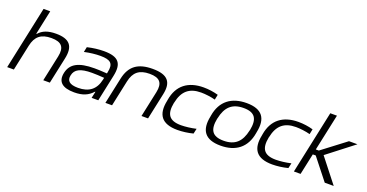

<svg xmlns="http://www.w3.org/2000/svg" viewBox="-34 -1365 3876 2030"><g transform="rotate(20 1904.5 -350.5)"><path d="M201 -710 50 0H125L187 -291C210 -399 269 -449 386 -449C501 -449 541 -400 518 -291L456 0H530L593 -295C625 -443 569 -509 416 -509C327 -509 266 -486 224 -437H218L276 -710Z M956 -509C897 -509 832 -501 769 -486L757 -428C819 -442 884 -449 937 -449C1051 -449 1090 -417 1067 -314L1064 -298C998 -303 952 -304 923 -304C743 -304 658 -255 635 -148C613 -44 670 9 806 9C899 9 961 -17 1011 -73H1016L1000 0H1075L1138 -297C1170 -446 1121 -509 956 -509ZM710 -147C724 -219 785 -250 914 -250C949 -250 1003 -248 1052 -244L1047 -221C1023 -107 950 -50 828 -50C730 -50 697 -85 710 -147Z M1218 -295 1155 0H1230L1292 -291C1315 -399 1374 -449 1491 -449C1606 -449 1646 -400 1623 -291L1561 0H1635L1698 -295C1729 -439 1675 -509 1504 -509C1339 -509 1250 -445 1218 -295Z M1763 -256 1761 -244C1726 -79 1790 9 1967 9C2021 9 2085 1 2142 -14L2155 -72C2101 -59 2032 -51 1986 -51C1852 -51 1810 -114 1836 -247L1838 -253C1865 -385 1936 -449 2070 -449C2116 -449 2182 -441 2230 -428L2242 -486C2191 -501 2131 -509 2077 -509C1903 -509 1791 -425 1763 -256Z M2250 -256 2248 -244C2214 -81 2276 9 2452 9C2622 9 2734 -75 2762 -244L2764 -256C2799 -419 2737 -509 2561 -509C2391 -509 2278 -425 2250 -256ZM2323 -247 2325 -253C2352 -382 2417 -449 2549 -449C2678 -449 2716 -384 2690 -253L2688 -247C2660 -115 2593 -51 2465 -51C2336 -51 2297 -115 2323 -247Z M2830 -256 2828 -244C2793 -79 2857 9 3034 9C3088 9 3152 1 3209 -14L3222 -72C3168 -59 3099 -51 3053 -51C2919 -51 2877 -114 2903 -247L2905 -253C2932 -385 3003 -449 3137 -449C3183 -449 3249 -441 3297 -428L3309 -486C3258 -501 3198 -509 3144 -509C2970 -509 2858 -425 2830 -256Z M3427 -710 3276 0H3351L3402 -238H3435L3623 0H3724L3512 -270L3809 -500H3714L3448 -298H3414L3502 -710Z"/></g></svg>

Font: LT Wave Light
Style: Italic
Weight: 300
Designer: Daniel Lyons
Version: Version 2.5 (Glyphs App)